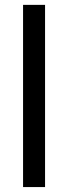

<svg xmlns="http://www.w3.org/2000/svg" viewBox="-20 -756 276 776"><path d="M162.1 -736.3Q162.1 -552.7 162.1 0Q140.6 0 73.2 0Q73.2 -115.2 73.2 -460.9Q73.2 -529.3 73.2 -736.3Q95.7 -736.3 162.1 -736.3Z"/></svg>

Font: Lato
Style: Regular
Weight: 400
Designer: Lukasz Dziedzic with Adam Twardoch and Botio Nikoltchev
Version: Version 2.015; 2015-08-06; http://www.latofonts.com/